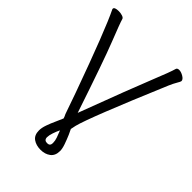

<svg xmlns="http://www.w3.org/2000/svg" viewBox="-265 -823 1150 1150"><g transform="rotate(45 310.0 -248.0)"><path d="M303 215Q265 215 239.5 197Q214 179 214 139Q214 117 224 88.5Q234 60 247 32Q258 7 268 -16Q267 -17 267 -18L264 -27Q257 -40 251 -59Q236 -103 210 -176Q67 -573 12 -684Q11 -686 11 -688Q11 -704 48 -704Q64 -704 79 -699Q94 -694 96 -684Q102 -661 147.5 -546Q193 -431 304 -99Q432 -440 478 -553Q524 -666 533 -700Q536 -711 552.5 -711Q569 -711 589 -699Q609 -687 609 -673Q609 -668 597 -648Q585 -628 573 -600Q373 -127 350 -35Q346 -17 344 -6Q344 -4 343 -2Q350 13 359 32Q371 60 381 88.5Q391 117 391 137Q391 177 365.5 196Q340 215 303 215ZM303 159Q327 159 327 134Q327 114 320 94.5Q313 75 303 50Q293 70 285 94Q277 118 277 134Q277 159 303 159Z"/></g></svg>

Font: LXGW WenKai TC
Style: Regular
Weight: 400
Designer: LXGW / Fontworks Inc.
Foundry: LXGW / Fontworks Inc.
Version: Version 1.330